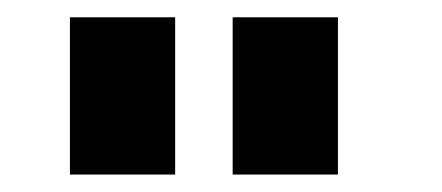

<svg xmlns="http://www.w3.org/2000/svg" viewBox="-20 -740 507 220"><path d="M180.7 -540H60.1V-720.2H180.7ZM367.2 -540H246.6V-720.2H367.2Z"/></svg>

Font: Vela Sans Bd
Style: Bold
Weight: 700
Designer: Principal design: Mikhail Sharanda - project Manrope.
Design modification: Ravid Balaliev
Foundry: Mikhail Sharanda
Version: Version 1.001